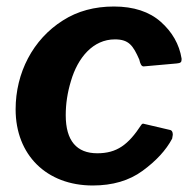

<svg xmlns="http://www.w3.org/2000/svg" viewBox="-20 -560 591 590"><path d="M330 -540C271 -540 218 -526 173 -497C81 -439 28 -336 28 -224C28 -84 123 10 265 10C326 10 377 -5 418 -35C459 -65 490 -98 509 -134L511 -146C511 -155 508 -160 501 -161L420 -180C418 -180 416 -179 414 -176C374 -115 339 -89 279 -89C216 -89 182 -127 182 -206C182 -240 187 -275 198 -311C219 -383 266 -439 333 -439C376 -439 389 -420 408 -377C411 -363 415 -356 421 -356H422L523 -365C535 -366 538 -369 538 -377V-380C531 -424 509 -462 474 -493C439 -524 391 -540 330 -540Z"/></svg>

Font: Libre Franklin
Style: Bold Italic
Weight: 700
Italic angle: -8°
Designer: Pablo Impallari, Rodrigo Fuenzalida
Foundry: Impallari Type
Version: Version 1.002; ttfautohint (v1.5)